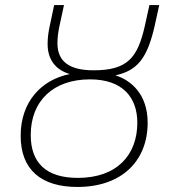

<svg xmlns="http://www.w3.org/2000/svg" viewBox="-20 -734 683 762"><path d="M287 8C463 8 566 -95 566 -247C566 -361 499 -416 438 -435C527 -454 565 -505 594 -632L612 -714H573L555 -632C526 -503 485 -455 351 -455C258 -455 208 -488 208 -562C208 -582 210 -603 216 -631L234 -714H195L177 -629C171 -601 169 -581 169 -559C169 -498 200 -457 257 -440C145 -418 62 -331 62 -195C62 -60 144 8 287 8ZM289 -28C163 -28 102 -88 102 -198C102 -334 192 -419 337 -419C468 -419 525 -346 525 -247C525 -120 445 -28 289 -28Z"/></svg>

Font: Noto Sans ExtraLight
Style: Italic
Weight: 200
Italic angle: -12°
Designer: Monotype Design Team
Foundry: Monotype Imaging Inc.
Version: Version 2.013